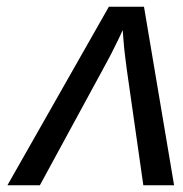

<svg xmlns="http://www.w3.org/2000/svg" viewBox="-20 -548 542 568"><path d="M302 -528H406L495 0H404L355 -343Q353 -360 350 -382.5Q347 -405 345 -433L343 -459L331 -433Q309 -387 285 -344L98 0H2Z"/></svg>

Font: Libra Sans Modern
Style: Italic
Weight: 400
Italic angle: -12°
Foundry: Stefan Peev, Context Ltd
Version: Version 1.000